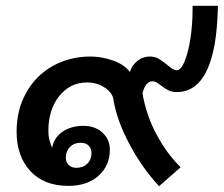

<svg xmlns="http://www.w3.org/2000/svg" viewBox="-20 -628 768 659"><path d="M728 -608Q726 -528 717 -478Q688 -312 587 -312Q570 -312 558 -318Q546 -324 532 -335Q530 -336 521.5 -342.5Q513 -349 503 -349Q480 -349 469 -308Q482 -232 517.5 -166Q553 -100 600 -54L526 11Q469 -50 425 -132Q381 -214 369 -288Q365 -311 338.5 -328Q312 -345 279 -345Q221 -345 183.5 -298.5Q146 -252 146 -178Q146 -149 159 -121Q165 -155 194 -175.5Q223 -196 267 -196Q306 -196 331.5 -173Q357 -150 357 -114Q357 -59 318 -24.5Q279 10 215 10Q131 10 84 -41Q37 -92 37 -176Q37 -251 70 -310Q103 -369 161 -401.5Q219 -434 291 -434Q328 -434 367 -420.5Q406 -407 426 -381Q432 -403 451 -418.5Q470 -434 494 -434Q511 -434 523.5 -427Q536 -420 553 -406Q565 -396 572.5 -391.5Q580 -387 587 -387Q601 -387 613.5 -417Q626 -447 633.5 -495.5Q641 -544 641 -596V-608ZM206 -86Q206 -71 216 -61.5Q226 -52 242 -52Q265 -52 279.5 -66Q294 -80 294 -103Q294 -119 284 -128.5Q274 -138 257 -138Q234 -138 220 -123.5Q206 -109 206 -86Z"/></svg>

Font: Sarabun SemiBold
Style: Italic
Weight: 600
Italic angle: -10°
Designer: Suppakit Chalermlarp | Katatrad Co.,Ltd.
Foundry: Cadson Demak Co.,Ltd.
Version: Version 1.000; ttfautohint (v1.6)